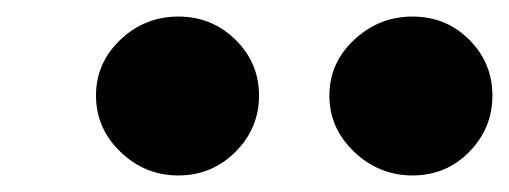

<svg xmlns="http://www.w3.org/2000/svg" viewBox="-20 -848 615 232"><path d="M96 -732.5Q96 -772 125.5 -800Q155 -828 195.5 -828Q236 -828 264.5 -800Q293 -772 293 -732.5Q293 -693 264.5 -664.5Q236 -636 195.5 -636Q155 -636 125.5 -664.5Q96 -693 96 -732.5ZM575 -732.5Q575 -693 547 -664.5Q519 -636 478.5 -636Q438 -636 408 -664.5Q378 -693 378 -732.5Q378 -772 408 -800Q438 -828 478.5 -828Q519 -828 547 -800Q575 -772 575 -732.5Z"/></svg>

Font: Tillana ExtraBold
Style: Regular
Weight: 800
Designer: Lipi Raval (Devanagari, Latin), Jonny Pinhorn (Latin)
Foundry: Indian Type Foundry
Version: Version 2.003;PS 1.0;hotconv 1.0.79;makeotf.lib2.5.61930; tt